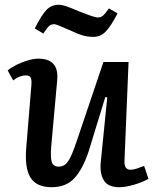

<svg xmlns="http://www.w3.org/2000/svg" viewBox="-20 -768 646 802"><path d="M12 -474Q28 -487 50.5 -498Q73 -509 97 -516Q121 -523 140 -523Q227 -523 219 -434L194 -157Q190 -109 196.5 -90.5Q203 -72 225 -72Q241 -72 252.5 -81Q264 -90 275.5 -114Q287 -138 302 -183L412 -509H517L500 -97Q498 -59 525 -59Q537 -59 552 -64Q567 -69 582 -75L600 -21Q576 -7 540 3.5Q504 14 478 14Q431 14 413.5 -15Q396 -44 401 -92L428 -361L420 -363L351 -138Q327 -64 292 -25Q257 14 195 14Q133 14 107.5 -26Q82 -66 90 -156L111 -411Q113 -437 107.5 -445Q102 -453 88 -453Q62 -453 35 -432ZM370 -614Q348 -614 327.5 -619.5Q307 -625 280 -638Q216 -667 207 -667Q195 -667 186 -660Q177 -653 161 -628L125 -649Q154 -706 174.5 -727Q195 -748 225 -748Q238 -748 255 -742.5Q272 -737 314 -719Q342 -708 361 -701.5Q380 -695 389 -695Q401 -695 410 -702.5Q419 -710 435 -733L471 -712Q442 -656 420.5 -635Q399 -614 370 -614Z"/></svg>

Font: Literata 12pt Medium
Style: Italic
Weight: 500
Italic angle: -2°
Designer: Latin by Veronika Burian and Jose Scaglione. Greek by Irene Vlachou. Cyrillic by Vera Evstafieva
Foundry: TypeTogether
Version: Version 3.002